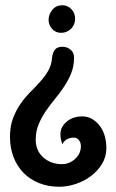

<svg xmlns="http://www.w3.org/2000/svg" viewBox="-20 -508 440 731"><path d="M206 203Q163 203 128.5 189Q94 175 69.5 150Q45 125 31.5 90Q18 55 18 13Q18 -27 29.5 -57.5Q41 -88 58 -112.5Q75 -137 95 -157Q115 -177 133 -197Q151 -217 163.5 -238.5Q176 -260 178 -287Q180 -306 188.5 -318Q197 -330 218 -330Q235 -330 248.5 -319Q262 -308 262 -289Q262 -256 251 -229Q240 -202 224 -178Q208 -154 189 -131Q170 -108 154 -84.5Q138 -61 127 -34.5Q116 -8 116 24Q116 66 145 91.5Q174 117 216 117Q244 117 266 97Q288 77 288 48Q288 36 281 26Q274 16 261 16Q231 16 217 41Q214 32 212 22.5Q210 13 210 3Q210 -13 217.5 -25.5Q225 -38 236.5 -47Q248 -56 262.5 -60.5Q277 -65 291 -65Q315 -65 332.5 -54Q350 -43 362 -26Q374 -9 379.5 12.5Q385 34 385 55Q385 89 368.5 116Q352 143 326 162.5Q300 182 268 192.5Q236 203 206 203ZM217 -488Q238 -488 252 -473Q266 -458 266 -437Q266 -414 250.5 -398.5Q235 -383 212 -383Q192 -383 178.5 -398Q165 -413 165 -432Q165 -454 179.5 -471Q194 -488 217 -488Z"/></svg>

Font: Gloria
Style: Regular
Weight: 400
Designer: Peter Wiegel
Foundry: Peter Wiegel
Version: Version 1.000